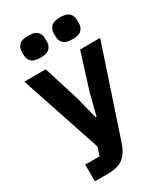

<svg xmlns="http://www.w3.org/2000/svg" viewBox="-229 -848 993 1145"><g transform="rotate(-30 267.0 -275.5)"><path d="M390 -525H528L326 81Q306 142 269.5 171Q233 200 165 200H73V85H172L190 27L6 -525H153L230 -280L268 -128H274L313 -280ZM162 -600Q117 -600 99.5 -618.5Q82 -637 82 -663V-688Q82 -714 99.5 -732.5Q117 -751 162 -751Q207 -751 224.5 -732.5Q242 -714 242 -688V-663Q242 -637 224.5 -618.5Q207 -600 162 -600ZM382 -600Q337 -600 319.5 -618.5Q302 -637 302 -663V-688Q302 -714 319.5 -732.5Q337 -751 382 -751Q427 -751 444.5 -732.5Q462 -714 462 -688V-663Q462 -637 444.5 -618.5Q427 -600 382 -600Z"/></g></svg>

Font: IBM Plex Sans Arabic
Style: Bold
Weight: 700
Designer: Mike Abbink, Paul van der Laan, Pieter van Rosmalen, Wael Morcos, Khajak Apelian
Foundry: Bold Monday
Version: Version 1.2